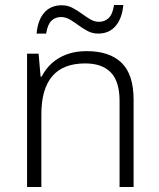

<svg xmlns="http://www.w3.org/2000/svg" viewBox="-20 -746 636 766"><path d="M88 0V-532H134L142 -440H146Q161 -470 186 -493Q211 -516 246 -529Q281 -542 326 -542Q417 -542 465 -495.5Q513 -449 513 -348V0H457V-344Q457 -421 422 -457Q387 -493 320 -493Q232 -493 188.5 -442Q145 -391 145 -290V0ZM126 -612Q131 -667 157 -696Q183 -725 226 -725Q249 -725 268.5 -715Q288 -705 305.5 -692Q323 -679 340 -669Q357 -659 375 -659Q397 -659 413 -673.5Q429 -688 435 -726H472Q467 -672 441 -642Q415 -612 372 -612Q349 -612 330 -622Q311 -632 293.5 -645Q276 -658 259 -668Q242 -678 223 -678Q201 -678 185.5 -663.5Q170 -649 164 -612Z"/></svg>

Font: Noto Sans Symbols Light
Style: Regular
Weight: 300
Version: Version 2.002